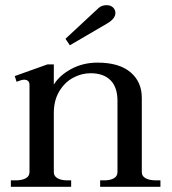

<svg xmlns="http://www.w3.org/2000/svg" viewBox="-20 -722 663 742"><path d="M250 -547 233 -572 348 -679Q349 -680 361 -691Q373 -702 392 -702Q408 -702 417 -693Q426 -684 426 -672Q426 -649 392 -630ZM600 -25V0H367V-25H383Q406 -25 420 -33Q434 -41 434 -57V-332Q434 -385 407 -412Q380 -439 330 -439Q295 -439 262.5 -421.5Q230 -404 209 -369Q188 -334 188 -285V-57Q188 -41 202.5 -33Q217 -25 240 -25H255V0H22V-25H41Q65 -25 79.5 -33Q94 -41 94 -57V-393Q94 -414 73 -414Q64 -414 44 -406L37 -428L163 -473H188V-395Q210 -431 255.5 -455.5Q301 -480 357 -480Q440 -480 484 -443Q528 -406 528 -344V-57Q528 -41 543 -33Q558 -25 582 -25Z"/></svg>

Font: TavirajRegular
Style: Regular
Weight: 400
Designer: Katatrad Team
Foundry: CadsonDemak
Version: Version 1.000